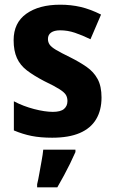

<svg xmlns="http://www.w3.org/2000/svg" viewBox="-20 -576 486 817"><path d="M412 -161Q412 -107 389 -68.5Q366 -30 319.5 -10Q273 10 202 10Q152 10 114.5 2.5Q77 -5 39 -21V-145Q79 -124 125 -112Q171 -100 205 -100Q238 -100 252.5 -112.5Q267 -125 267 -146Q267 -161 260.5 -172Q254 -183 233 -196.5Q212 -210 168 -231Q124 -254 95 -276Q66 -298 52 -329Q38 -360 38 -405Q38 -479 92 -517.5Q146 -556 236 -556Q282 -556 323 -546.5Q364 -537 410 -514L365 -409Q330 -426 299 -436.5Q268 -447 236 -447Q211 -447 197.5 -437.5Q184 -428 184 -410Q184 -397 191 -386.5Q198 -376 218 -364Q238 -352 279 -332Q319 -312 349 -291Q379 -270 395.5 -239.5Q412 -209 412 -161ZM301 71Q290 96 278 120.5Q266 145 252.5 170Q239 195 224 221H138V208Q143 188 147.5 161.5Q152 135 157 108.5Q162 82 164 61H301Z"/></svg>

Font: Noto Sans Bengali SemiCondensed
Style: Bold
Weight: 700
Width: 4
Designer: Jelle Bosma - Monotype Design Team
Foundry: Monotype Imaging Inc.
Version: Version 2.003